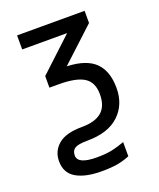

<svg xmlns="http://www.w3.org/2000/svg" viewBox="-143 -624 787 951"><g transform="rotate(-20 250.0 -148.0)"><path d="M45 121Q45 68 85 34Q125 0 210 0Q279 0 314 -29.5Q349 -59 349 -122Q349 -185 307.5 -211.5Q266 -238 174 -238H125V-299L300 -462H63V-536H419V-472L242 -308Q344 -304 390.5 -258Q437 -212 437 -123Q437 -35 379 19Q321 73 212 73Q164 73 146 84Q128 95 128 121Q128 167 228 167Q277 167 309.5 160Q342 153 376 140V215Q345 228 311.5 234Q278 240 227 240Q142 240 93.5 211.5Q45 183 45 121Z"/></g></svg>

Font: Noto Sans Mono UI Cond
Style: Regular
Weight: 400
Width: 3
Monospace: yes
Designer: Monotype Design team
Foundry: Monotype Imaging Inc.
Version: Version 1.000